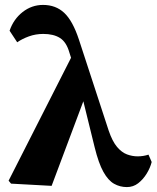

<svg xmlns="http://www.w3.org/2000/svg" viewBox="-20 -746 637 781"><path d="M496 15Q468 15 444 1.5Q420 -12 400.5 -47Q381 -82 365 -147L319 -334L190 10L25 1L15 -11L269 -511L262 -533Q250 -575 224 -591.5Q198 -608 156 -608Q125 -608 97.5 -598Q70 -588 50 -574L19 -621Q35 -668 72 -697Q109 -726 155 -726Q207 -726 241.5 -693.5Q276 -661 301 -585L422 -215Q437 -171 456 -148.5Q475 -126 496.5 -118Q518 -110 540 -110Q563 -110 584 -117L597 -87Q591 -63 576.5 -39.5Q562 -16 542 -0.5Q522 15 496 15Z"/></svg>

Font: Source Serif Pro
Style: Bold
Weight: 700
Designer: Frank Grießhammer
Foundry: Adobe Systems Incorporated
Version: Version 3.001;hotconv 1.0.111;makeotfexe 2.5.65597